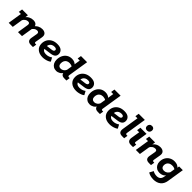

<svg xmlns="http://www.w3.org/2000/svg" viewBox="409 -2239 4057 4057"><g transform="rotate(45 2437.0 -210.5)"><path d="M39.8 0 89.5 -314.5H26.9L40.2 -400H213.9L196.1 -276.2L188.1 -311.1Q219.4 -360.8 267.3 -385.4Q315.2 -410 366.7 -410Q422.4 -410 450.9 -386.7Q479.4 -363.3 482.7 -324.8L458.1 -311.1Q492.4 -360.8 538.8 -385.4Q585.2 -410 636.7 -410Q699.4 -410 731.8 -377.1Q764.2 -344.3 753.2 -279.3L727 -125.7Q723 -104.5 729.4 -95Q735.8 -85.5 755.4 -85.5H777.4L763.8 0H702.4Q643.2 0 618.6 -29.3Q594 -58.6 603.8 -114.4L627.5 -250.1Q633 -281.8 620.6 -296.8Q608.1 -311.9 579.7 -311.9Q543.4 -311.9 511.6 -287.7Q479.8 -263.5 457.1 -213.5L481.7 -283L436.9 0H317.3L356.8 -250.1Q361.5 -281.8 349.8 -296.8Q338.1 -311.9 309.7 -311.9Q274.6 -311.9 243.2 -290.1Q211.8 -268.3 189.9 -222.8L205.5 -283L160.7 0Z M1060.3 11Q957.7 11 898.3 -41.3Q838.9 -93.5 838.9 -181.6Q838.9 -245.6 867.5 -297.5Q896.2 -349.3 951.9 -380.2Q1007.7 -411 1086.9 -411Q1173 -411 1214.4 -374.4Q1255.7 -337.8 1255.7 -282.5Q1255.7 -233.5 1225.3 -204.6Q1194.8 -175.6 1128.7 -166.1L904.4 -135.3V-217.7L1077.3 -239.4Q1113.3 -243.6 1129.3 -255.4Q1145.4 -267.3 1145.4 -288.2Q1145.4 -306.9 1129.8 -317.5Q1114.3 -328.1 1082.4 -328.1Q1040.9 -328.1 1012.3 -311Q983.6 -294 969.3 -265.9Q955 -237.9 955 -203.8V-182.3Q955 -137.2 982.8 -111.4Q1010.6 -85.6 1069.5 -85.6Q1111.4 -85.6 1146.1 -99.2Q1180.8 -112.8 1204.6 -131.5L1249.5 -48.7Q1230.2 -31.2 1199.3 -18Q1168.4 -4.7 1132.4 3.1Q1096.4 11 1060.3 11Z M1465.4 10Q1416.6 10 1380.5 -12.3Q1344.3 -34.6 1324.6 -74.3Q1304.9 -114.1 1304.9 -165.3Q1304.9 -233 1330.7 -288.3Q1356.6 -343.5 1405.8 -376.8Q1455 -410 1525.8 -410Q1566.3 -410 1600.9 -394.8Q1635.5 -379.6 1654.2 -353.3L1639.4 -335L1665.1 -497.5H1602.5L1615.8 -583H1799.6L1726.9 -124.2Q1723.1 -102.3 1730.1 -93.9Q1737.1 -85.5 1754.6 -85.5H1777.2L1764 0H1703Q1643.9 0 1620.2 -30.6Q1596.5 -61.1 1603.5 -107.4L1606.2 -125.8L1620.8 -99Q1598.7 -41.9 1554.8 -16Q1510.8 10 1465.4 10ZM1501.4 -90.4Q1535.6 -90.4 1568.1 -113.4Q1600.6 -136.5 1620.5 -183.1L1609.5 -147.4L1635.2 -308.1L1635.4 -284.8Q1619.2 -297.3 1595.5 -303.5Q1571.9 -309.7 1552 -309.7Q1510.9 -309.7 1481.9 -293.5Q1452.9 -277.3 1437.6 -246.9Q1422.3 -216.4 1422.3 -173.8Q1422.3 -134.7 1443.1 -112.5Q1463.8 -90.4 1501.4 -90.4Z M2061.3 11Q1958.7 11 1899.3 -41.3Q1839.9 -93.5 1839.9 -181.6Q1839.9 -245.6 1868.5 -297.5Q1897.2 -349.3 1952.9 -380.2Q2008.7 -411 2087.9 -411Q2174 -411 2215.4 -374.4Q2256.7 -337.8 2256.7 -282.5Q2256.7 -233.5 2226.3 -204.6Q2195.8 -175.6 2129.7 -166.1L1905.4 -135.3V-217.7L2078.3 -239.4Q2114.3 -243.6 2130.3 -255.4Q2146.4 -267.3 2146.4 -288.2Q2146.4 -306.9 2130.8 -317.5Q2115.3 -328.1 2083.4 -328.1Q2041.9 -328.1 2013.3 -311Q1984.6 -294 1970.3 -265.9Q1956 -237.9 1956 -203.8V-182.3Q1956 -137.2 1983.8 -111.4Q2011.6 -85.6 2070.5 -85.6Q2112.4 -85.6 2147.1 -99.2Q2181.8 -112.8 2205.6 -131.5L2250.5 -48.7Q2231.2 -31.2 2200.3 -18Q2169.4 -4.7 2133.4 3.1Q2097.4 11 2061.3 11Z M2466.4 10Q2417.6 10 2381.5 -12.3Q2345.3 -34.6 2325.6 -74.3Q2305.9 -114.1 2305.9 -165.3Q2305.9 -233 2331.7 -288.3Q2357.6 -343.5 2406.8 -376.8Q2456 -410 2526.8 -410Q2567.3 -410 2601.9 -394.8Q2636.5 -379.6 2655.2 -353.3L2640.4 -335L2666.1 -497.5H2603.5L2616.8 -583H2800.6L2727.9 -124.2Q2724.1 -102.3 2731.1 -93.9Q2738.1 -85.5 2755.6 -85.5H2778.2L2765 0H2704Q2644.9 0 2621.2 -30.6Q2597.5 -61.1 2604.5 -107.4L2607.2 -125.8L2621.8 -99Q2599.7 -41.9 2555.8 -16Q2511.8 10 2466.4 10ZM2502.4 -90.4Q2536.6 -90.4 2569.1 -113.4Q2601.6 -136.5 2621.5 -183.1L2610.5 -147.4L2636.2 -308.1L2636.4 -284.8Q2620.2 -297.3 2596.5 -303.5Q2572.9 -309.7 2553 -309.7Q2511.9 -309.7 2482.9 -293.5Q2453.9 -277.3 2438.6 -246.9Q2423.3 -216.4 2423.3 -173.8Q2423.3 -134.7 2444.1 -112.5Q2464.8 -90.4 2502.4 -90.4Z M3062.3 11Q2959.7 11 2900.3 -41.3Q2840.9 -93.5 2840.9 -181.6Q2840.9 -245.6 2869.5 -297.5Q2898.2 -349.3 2953.9 -380.2Q3009.7 -411 3088.9 -411Q3175 -411 3216.4 -374.4Q3257.7 -337.8 3257.7 -282.5Q3257.7 -233.5 3227.3 -204.6Q3196.8 -175.6 3130.7 -166.1L2906.4 -135.3V-217.7L3079.3 -239.4Q3115.3 -243.6 3131.3 -255.4Q3147.4 -267.3 3147.4 -288.2Q3147.4 -306.9 3131.8 -317.5Q3116.3 -328.1 3084.4 -328.1Q3042.9 -328.1 3014.3 -311Q2985.6 -294 2971.3 -265.9Q2957 -237.9 2957 -203.8V-182.3Q2957 -137.2 2984.8 -111.4Q3012.6 -85.6 3071.5 -85.6Q3113.4 -85.6 3148.1 -99.2Q3182.8 -112.8 3206.6 -131.5L3251.5 -48.7Q3232.2 -31.2 3201.3 -18Q3170.4 -4.7 3134.4 3.1Q3098.4 11 3062.3 11Z M3427.8 0Q3368.7 0 3344.9 -30.4Q3321 -60.8 3330.6 -122.2L3390.2 -497.5H3327.6L3340.9 -583H3524.4L3452.5 -126.5Q3448.7 -104.5 3455 -95Q3461.2 -85.5 3480.9 -85.5H3502.8L3489.3 0Z M3691.9 0Q3632.7 0 3608.4 -29.3Q3584.1 -58.6 3592.6 -114.4L3624.5 -314.5H3561.9L3575.2 -400H3758.7L3715.8 -125.7Q3712 -104.5 3717.9 -95Q3723.8 -85.5 3743.5 -85.5H3766.1L3753.3 0ZM3714.9 -456.3Q3682.3 -456.3 3664.3 -474.2Q3646.3 -492.2 3646.3 -523.6Q3646.3 -557.2 3667.7 -579.4Q3689 -601.6 3723.9 -601.6Q3756.8 -601.6 3774.5 -583.4Q3792.2 -565.2 3792.2 -533.8Q3792.2 -499.7 3771 -478Q3749.8 -456.3 3714.9 -456.3Z M3838.8 0 3888.5 -314.5H3825.9L3839.2 -400H4013.6L3994.4 -276.2L3987.1 -311.1Q4021.4 -360.8 4067 -385.4Q4112.7 -410 4165.7 -410Q4226.9 -410 4260.1 -377.1Q4293.2 -344.3 4282.2 -279.3L4256 -125.7Q4252 -104.5 4258.4 -95Q4264.8 -85.5 4284.4 -85.5H4304.9L4291.3 0H4230.6Q4171.5 0 4147.3 -29.3Q4123 -58.6 4132.8 -114.4L4156.5 -251.6Q4162 -283.2 4149.6 -297.6Q4137.1 -311.9 4108.7 -311.9Q4073.6 -311.9 4042.6 -290.1Q4011.6 -268.3 3988.9 -222.8L4005.2 -286L3959.7 0Z M4542.8 181Q4490.6 181 4446.5 168.4Q4402.3 155.7 4374.6 136.4L4422.8 48.2Q4447.8 64.6 4477.9 72.6Q4508 80.6 4540.4 80.6Q4591.4 80.6 4622 54.7Q4652.7 28.8 4661.9 -24.8L4673.9 -98.9L4681.7 -89.1Q4655.9 -47.2 4617.7 -28.6Q4579.6 -10 4533.4 -10Q4482.8 -10 4445.5 -32.3Q4408.1 -54.6 4387.4 -92.6Q4366.6 -130.6 4366.6 -177.6Q4366.6 -248.4 4395.9 -300.3Q4425.2 -352.2 4475.8 -381.1Q4526.4 -410 4588.8 -410Q4638 -410 4673.9 -394.3Q4709.8 -378.5 4732.5 -347.8L4721.2 -334.4L4731.8 -400H4842.8L4782.4 -18.7Q4767.1 79.2 4703.5 130.1Q4639.9 181 4542.8 181ZM4567.7 -108.1Q4609.3 -108.1 4641.2 -130.6Q4673 -153 4693 -193.1L4682.2 -152.6L4707.2 -308.1L4706.4 -284.8Q4691.9 -297.3 4668.7 -304.6Q4645.4 -311.9 4618.3 -311.9Q4573.5 -311.9 4543.8 -295.8Q4514.2 -279.8 4499.5 -252Q4484.8 -224.2 4484.8 -189.8Q4484.8 -152 4506.4 -130.1Q4528.1 -108.1 4567.7 -108.1Z"/></g></svg>

Font: Rokkitt SemiBold
Style: Italic
Weight: 600
Italic angle: -9°
Designer: Vernon Adams
Foundry: Vernon Adams
Version: Version 3.103